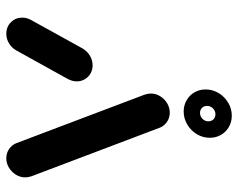

<svg xmlns="http://www.w3.org/2000/svg" viewBox="-93 -662 755 609"><g transform="rotate(90 284.5 -357.5)"><path d="M87 0Q65.2 0 50.6 -14.6Q35.9 -29.3 35.9 -50.7Q35.9 -65.9 44.4 -80.4L134.1 -242.6Q142.6 -256.7 156.7 -265.2Q170.7 -273.7 187 -273.7Q208.9 -273.7 223.5 -259.1Q238.1 -244.4 238.1 -223Q238.1 -208.9 229.6 -193.3L139.6 -31.1Q131.5 -17 117.4 -8.5Q103.3 0 87 0ZM542.6 -60Q542.6 -44.1 534.1 -30.4Q525.6 -16.7 511.7 -8.3Q497.8 0 481.9 0Q465.9 0 453.1 -8.5Q440.4 -17 434.4 -31.1L280.4 -438.1Q276.7 -448.5 276.7 -458.5Q276.7 -474.4 285.2 -488.1Q293.7 -501.9 307.6 -510.2Q321.5 -518.5 337.4 -518.5Q353.3 -518.5 366.1 -510Q378.9 -501.5 384.8 -487.4L538.9 -80.4Q542.6 -70 542.6 -60ZM364.8 -641.1Q364.8 -650.7 358.5 -657Q352.2 -663.3 342.6 -663.3Q331.9 -663.3 323.9 -655.6Q315.9 -647.8 315.9 -636.7Q315.9 -627 322.2 -620.7Q328.5 -614.4 338.1 -614.4Q348.9 -614.4 356.9 -622.2Q364.8 -630 364.8 -641.1ZM263.7 -632.2Q263.7 -654.4 275.2 -673.5Q286.7 -692.6 305.9 -703.9Q325.2 -715.2 347 -715.2Q366.7 -715.2 382.8 -705.9Q398.9 -696.7 408 -680.7Q417 -664.8 417 -645.6Q417 -623.3 405.6 -604.3Q394.1 -585.2 374.8 -573.9Q355.6 -562.6 333.7 -562.6Q314.1 -562.6 298 -571.9Q281.9 -581.1 272.8 -597Q263.7 -613 263.7 -632.2Z"/></g></svg>

Font: 26F Galaxy Sans Black
Style: Italic
Weight: 900
Italic angle: -5°
Designer: C₂₉H₂₅N₃O₅
Version: Version 1.200